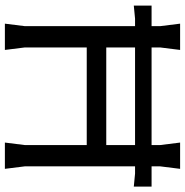

<svg xmlns="http://www.w3.org/2000/svg" viewBox="-6 -734 740 767"><g transform="rotate(90 363.5 -350.0)"><path d="M2 -515V-586H725V-515L673 -520H54ZM549 0 559 -80V-620L549 -700H654L644 -620V-80L654 0ZM74 0 84 -80V-620L74 -700H179L169 -620V-80L179 0ZM112 -327V-405H615V-327Z"/></g></svg>

Font: AR One Sans
Style: Regular
Weight: 400
Designer: Niteesh Yadav
Foundry: Niteesh Yadav
Version: Version 1.001;gftools[0.9.33]